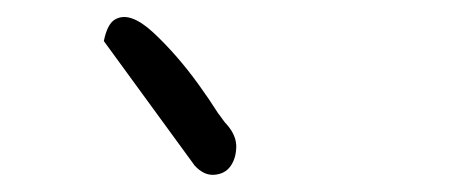

<svg xmlns="http://www.w3.org/2000/svg" viewBox="-20 -787 542 223"><path d="M100.6 -739.3Q104.5 -758.8 113.3 -764.2Q122.1 -769.5 133.3 -765.6Q144.5 -761.7 157.7 -749.5Q170.9 -737.3 184.6 -721.7Q198.2 -706.1 210.9 -688.5Q223.6 -670.9 233.4 -655.3Q234.4 -654.3 237.8 -649.4Q241.2 -644.5 244.1 -641.6Q254.9 -628.9 254.4 -615.7Q253.9 -602.5 247.6 -593.8Q241.2 -585 229 -584Q216.8 -583 206.1 -594.7Z"/></svg>

Font: Gloria Hallelujah
Style: Regular
Weight: 400
Designer: Kimberly Geswein
Foundry: Kimberly Geswein
Version: Version 1.004 2010